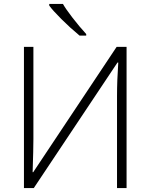

<svg xmlns="http://www.w3.org/2000/svg" viewBox="-20 -951 761 971"><path d="M101.1 -713.9H148.9V-247.1Q148.9 -197.3 145 -80.1H147.9L569.8 -713.9H620.1V0H571.8V-463.9Q571.8 -543 578.1 -634.8H574.2L150.9 0H101.1ZM416 -771H382.3Q335.4 -809.6 290.3 -854.7Q245.1 -899.9 229 -922.9V-931.2H298.3Q311 -907.7 346.4 -861.8Q381.8 -815.9 416 -778.8Z"/></svg>

Font: Zoram GWebM Light
Style: Regular
Weight: 300
Foundry: Ascender Corporation
Version: Version 1.000